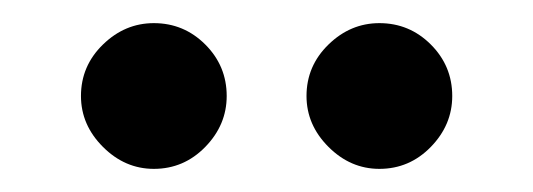

<svg xmlns="http://www.w3.org/2000/svg" viewBox="-20 -710 461 166"><path d="M113 -564Q88 -564 69 -583Q50 -602 50 -627Q50 -653 69 -671.5Q88 -690 113 -690Q139 -690 157.5 -671.5Q176 -653 176 -627Q176 -602 157.5 -583Q139 -564 113 -564ZM308 -564Q283 -564 264 -583Q245 -602 245 -627Q245 -653 264 -671.5Q283 -690 308 -690Q334 -690 352.5 -671.5Q371 -653 371 -627Q371 -602 352.5 -583Q334 -564 308 -564Z"/></svg>

Font: Zen Kaku Gothic Antique Black
Style: Regular
Weight: 900
Designer: Yoshimichi Ohira
Foundry: Positype
Version: Version 1.001